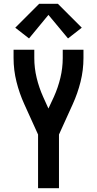

<svg xmlns="http://www.w3.org/2000/svg" viewBox="-20 -999 515 1019"><path d="M182 0V-285L109 -446Q83 -503 67.5 -565Q52 -627 52 -691V-735H162V-691Q162 -638 174.5 -586Q187 -534 209 -485L237 -423L266 -485Q288 -534 300.5 -586Q313 -638 313 -691V-735H423V-691Q423 -627 407.5 -565Q392 -503 366 -446L293 -285V0ZM134 -795 61 -852 188 -979H287L414 -852L341 -795L237 -920Z"/></svg>

Font: Iosevka QP
Style: Bold
Weight: 700
Designer: Belleve Invis
Foundry: Belleve Invis
Version: Version 20.0.0; ttfautohint (v1.8.4)